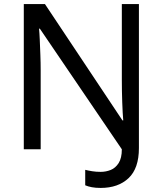

<svg xmlns="http://www.w3.org/2000/svg" viewBox="-20 -734 800 944"><path d="M475 190Q450 190 431.5 186.5Q413 183 399 177V101Q415 105 434 108Q453 111 475 111Q501 111 524.5 101.5Q548 92 563.5 67.5Q579 43 579 0L176 -593H172Q174 -574 175.5 -539Q177 -504 178.5 -464Q180 -424 180 -387V0H97V-714H201L582 -142H586Q583 -174 581 -230.5Q579 -287 579 -342V-714H663V-6Q663 94 612 142Q561 190 475 190Z"/></svg>

Font: Noto Sans Symbols 2
Style: Regular
Weight: 400
Designer: Monotype Design Team
Foundry: Monotype Imaging Inc.
Version: Version 2.008; ttfautohint (v1.8.4.7-5d5b)